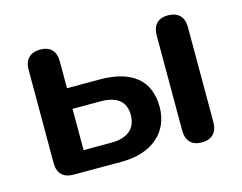

<svg xmlns="http://www.w3.org/2000/svg" viewBox="-77 -613 928 737"><g transform="rotate(-15 387.5 -244.5)"><path d="M133 0H325C446 0 520 -66 520 -166C520 -271 453 -327 325 -327H195V-434C195 -475 173 -497 134 -497C94 -497 71 -475 71 -434V-62C71 -22 93 0 133 0ZM306 -81H195V-245H306C369 -245 405 -220 405 -165C405 -109 368 -81 306 -81ZM641 8C682 8 704 -15 704 -56V-434C704 -475 681 -497 641 -497C602 -497 580 -475 580 -434V-56C580 -15 602 8 641 8Z"/></g></svg>

Font: SN Pro SemiBold
Style: Regular
Weight: 600
Designer: Tobias Whetton
Foundry: Supernotes
Version: Version 1.003;Glyphs 3.3 (3324)